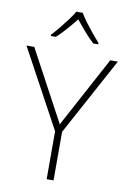

<svg xmlns="http://www.w3.org/2000/svg" viewBox="-102 -1009 720 1070"><g transform="rotate(10 258.5 -474.0)"><path d="M259 -314 474 -714H517L279 -275V0H240V-271L0 -714H44ZM277 -948Q289 -927 309.5 -899.5Q330 -872 352.5 -844.5Q375 -817 393 -797V-790H364Q337 -815 309 -847.5Q281 -880 259 -908Q237 -880 208.5 -847.5Q180 -815 153 -790H124V-797Q143 -817 165.5 -844.5Q188 -872 208.5 -899.5Q229 -927 241 -948Z"/></g></svg>

Font: Noto Sans ExtraLight
Style: Regular
Weight: 200
Designer: Monotype Design Team
Foundry: Monotype Imaging Inc.
Version: Version 2.007